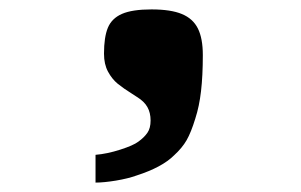

<svg xmlns="http://www.w3.org/2000/svg" viewBox="-20 -193 640 408"><path d="M183 136Q207.5 134 235.5 125Q263.5 116 274 108Q286.5 99 293.2 89.2Q300 79.5 300 63Q300 46.5 293.2 34.5Q286.5 22.5 271 13L261 6.5Q242.5 -5 230.2 -15Q218 -25 209.5 -40.8Q201 -56.5 201 -79Q201 -114 209.2 -134Q217.5 -154 239.2 -163.5Q261 -173 302 -173Q343 -173 366.5 -163.2Q390 -153.5 400.5 -132.5Q411 -111.5 411 -76Q411 -32 407.2 0.5Q403.5 33 395 59Q386 88.5 376.5 105Q367 121.5 350 137Q324.5 162.5 270 180Q252 186.5 226.2 190.8Q200.5 195 183 195Z"/></svg>

Font: JuliaMono Latin
Style: Bold
Weight: 700
Monospace: yes
Designer: cormullion
Foundry: corm
Version: Version 0.038; ttfautohint (v1.8)